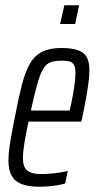

<svg xmlns="http://www.w3.org/2000/svg" viewBox="-20 -700 363 728"><path d="M129 8Q88 8 62 -2Q36 -12 24 -34Q12 -56 12 -91Q12 -120 18.5 -160Q25 -200 36 -254Q50 -328 63 -378.5Q76 -429 94 -459.5Q112 -490 140.5 -504Q169 -518 213 -518Q251 -518 274.5 -510Q298 -502 308.5 -484Q319 -466 319 -434Q319 -415 315.5 -387Q312 -359 306 -325.5Q300 -292 292 -255L288 -239H88Q78 -191 72.5 -157.5Q67 -124 67 -100Q67 -77 74.5 -64Q82 -51 97.5 -45.5Q113 -40 137 -40Q151 -40 170 -41.5Q189 -43 207.5 -46Q226 -49 237 -52L227 -4Q216 -1 199.5 2Q183 5 165 6.5Q147 8 129 8ZM97 -281H244L250 -307Q256 -335 261 -368Q266 -401 266 -423Q266 -444 260.5 -454Q255 -464 243.5 -467Q232 -470 215 -470Q189 -470 172 -464Q155 -458 143.5 -438.5Q132 -419 121.5 -381.5Q111 -344 97 -281ZM208 -609 224 -680H280L265 -609Z"/></svg>

Font: Saira UltraCondensed
Style: Italic
Weight: 400
Width: 1
Italic angle: -12°
Designer: Hector Gatti with collaboration of the Omnibus-Type team
Foundry: Omnibus-Type
Version: Version 1.101